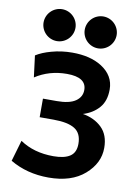

<svg xmlns="http://www.w3.org/2000/svg" viewBox="-99 -976 766 1054"><g transform="rotate(10 284.0 -449.5)"><path d="M246.1 12.2Q125.5 12.2 31.7 -43.5L65.9 -160.6Q143.1 -107.9 252.9 -107.9Q313.5 -107.9 345 -128.9Q376.5 -149.9 376.5 -198.2Q376.5 -257.3 337.6 -281.5Q298.8 -305.7 218.8 -305.7H141.6V-409.2H218.8Q288.6 -409.2 322.8 -432.6Q356.9 -456.1 356.9 -495.1Q356.9 -565.9 248.5 -565.9Q149.9 -565.9 72.3 -515.1L57.1 -635.3Q90.8 -656.7 141.1 -670.4Q196.8 -686 257.3 -686Q357.4 -686 420.9 -646Q493.7 -600.1 493.7 -522Q493.7 -457.5 460.2 -419.4Q426.8 -381.3 372.1 -364.3Q436.5 -354 478.3 -313.7Q520 -273.4 520 -200.7Q520 -115.7 446.8 -51.8Q373.5 12.2 246.1 12.2ZM161.1 -733.4Q143.6 -733.4 127.2 -740.2Q110.8 -747.1 98.4 -759.5Q85.9 -772 79.1 -788.3Q72.3 -804.7 72.3 -822.3Q72.3 -839.8 79.1 -856.2Q85.9 -872.6 98.4 -885Q110.8 -897.5 127.2 -904.3Q143.6 -911.1 161.1 -911.1Q178.7 -911.1 195.1 -904.3Q211.4 -897.5 223.9 -885Q236.3 -872.6 243.2 -856.2Q250 -839.8 250 -822.3Q250 -804.7 243.2 -788.3Q236.3 -772 223.9 -759.5Q211.4 -747.1 195.1 -740.2Q178.7 -733.4 161.1 -733.4ZM390.6 -733.4Q373 -733.4 356.7 -740.2Q340.3 -747.1 327.9 -759.5Q315.4 -772 308.6 -788.3Q301.8 -804.7 301.8 -822.3Q301.8 -839.8 308.6 -856.2Q315.4 -872.6 327.9 -885Q340.3 -897.5 356.7 -904.3Q373 -911.1 390.6 -911.1Q408.2 -911.1 424.6 -904.3Q440.9 -897.5 453.4 -885Q465.8 -872.6 472.7 -856.2Q479.5 -839.8 479.5 -822.3Q479.5 -804.7 472.7 -788.3Q465.8 -772 453.4 -759.5Q440.9 -747.1 424.6 -740.2Q408.2 -733.4 390.6 -733.4Z"/></g></svg>

Font: Cadman
Style: Bold
Weight: 700
Designer: Paul James MIller
Foundry: High-Logic / Made with FontCreator
Version: Version 2.114;March 28, 2021;FontCreator 13.0.0.2683 64-bit